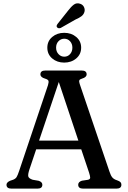

<svg xmlns="http://www.w3.org/2000/svg" viewBox="-20 -1118 760 1138"><path d="M231 -23Q231 0 202 0H48Q18.5 0 18.5 -23Q18.5 -37 39.5 -46.5L58.5 -53Q72 -58.5 78.2 -68.2Q84.5 -78 93.5 -105L264.5 -613.5Q270 -632 267 -639.5Q264 -647 247 -652Q219.5 -660 219.5 -677.5Q219.5 -700 249 -700H464Q493.5 -700 493.5 -677.5Q493.5 -660 466 -652Q453 -648.5 450.2 -641.8Q447.5 -635 452.5 -620L629 -100.5Q636.5 -77 646 -66Q655.5 -55 673.5 -49.5Q689 -44 694.2 -38.2Q699.5 -32.5 699.5 -23Q699.5 0 670 0H473Q443.5 0 443.5 -23Q443.5 -40 465.5 -47L502 -52.5Q514.5 -56 514.5 -65Q514.5 -74 508 -94.5L461.5 -233H194.5L154 -112.5Q145 -85 147.5 -72.8Q150 -60.5 174 -52.5L209 -46.5Q231 -39.5 231 -23ZM211.5 -284.5H444.5L328.5 -632ZM384 -1055.5Q401.5 -1078.5 417.5 -1090.5Q433.5 -1102.5 454 -1096Q470.5 -1091 477.5 -1076.8Q484.5 -1062.5 480.5 -1047.5Q476 -1032 462.8 -1021.8Q449.5 -1011.5 428 -1002.5L340 -952.5Q325.5 -947 318 -956.5Q314 -961.5 316.2 -967.2Q318.5 -973 322.5 -978ZM360.5 -747Q318.5 -747 289.5 -771.5Q260.5 -796 260.5 -835.5Q260.5 -874.5 289.5 -899Q318.5 -923.5 360.5 -923.5Q403 -923.5 432 -898.8Q461 -874 461 -835.5Q461 -796.5 432 -771.8Q403 -747 360.5 -747ZM361 -888.5Q341 -888.5 326.8 -873.8Q312.5 -859 312.5 -835.5Q312.5 -812.5 326.8 -797.2Q341 -782 361 -782Q381.5 -782 395.2 -797.2Q409 -812.5 409 -835.5Q409 -858.5 395.2 -873.5Q381.5 -888.5 361 -888.5Z"/></svg>

Font: Fraunces 9pt Soft
Style: Regular
Weight: 400
Version: Version 1.000;[0bf87f6ff]